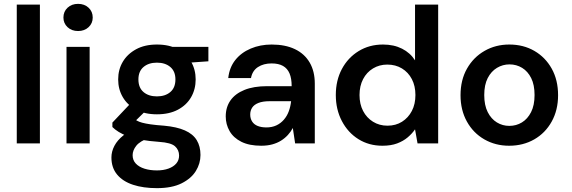

<svg xmlns="http://www.w3.org/2000/svg" viewBox="-20 -744 2965 996"><path d="M67 0V-720H187V0Z M325 0V-501H445V0ZM385 -583Q352 -583 330.5 -603Q309 -623 309 -653Q309 -684 330.5 -704Q352 -724 385 -724Q418 -724 439.5 -704Q461 -684 461 -653Q461 -623 439.5 -603Q418 -583 385 -583Z M794 232Q723 232 670 214.5Q617 197 587.5 161.5Q558 126 558 73Q558 42 573.5 12.5Q589 -17 620.5 -42Q652 -67 701 -86L754 -29Q706 -12 687 12Q668 36 668 61Q668 87 684.5 104.5Q701 122 729.5 131Q758 140 794 140Q828 140 854 130.5Q880 121 894.5 104Q909 87 909 63Q909 34 888 15Q867 -4 806 -8Q752 -12 712.5 -19Q673 -26 644.5 -36.5Q616 -47 596 -59.5Q576 -72 563 -85V-108L667 -218L756 -189L639 -74L670 -131Q680 -124 690.5 -118Q701 -112 717.5 -107.5Q734 -103 761 -99Q788 -95 831 -92Q897 -86 939 -67.5Q981 -49 1000.5 -17Q1020 15 1020 60Q1020 104 996 143Q972 182 922 207Q872 232 794 232ZM794 -151Q731 -151 686 -175Q641 -199 617 -240Q593 -281 593 -332Q593 -383 617 -423.5Q641 -464 686 -488.5Q731 -513 794 -513Q858 -513 903 -488.5Q948 -464 971.5 -423.5Q995 -383 995 -332Q995 -281 971.5 -240Q948 -199 903 -175Q858 -151 794 -151ZM794 -244Q837 -244 863.5 -266.5Q890 -289 890 -332Q890 -374 863.5 -396.5Q837 -419 794 -419Q751 -419 724.5 -396.5Q698 -374 698 -332Q698 -289 724.5 -266.5Q751 -244 794 -244ZM877 -413 854 -501H1061V-426Z M1335 12Q1273 12 1232 -8.5Q1191 -29 1171 -64Q1151 -99 1151 -140Q1151 -188 1175.5 -223Q1200 -258 1248 -277.5Q1296 -297 1366 -297H1493Q1493 -337 1482 -363Q1471 -389 1448 -402Q1425 -415 1389 -415Q1347 -415 1318 -396Q1289 -377 1282 -339H1164Q1170 -394 1200.5 -432.5Q1231 -471 1280.5 -492Q1330 -513 1389 -513Q1460 -513 1510 -489Q1560 -465 1586.5 -419.5Q1613 -374 1613 -310V0H1511L1499 -80Q1489 -61 1473.5 -44Q1458 -27 1438 -14.5Q1418 -2 1392.5 5Q1367 12 1335 12ZM1362 -83Q1391 -83 1413.5 -93.5Q1436 -104 1452.5 -123Q1469 -142 1478 -166.5Q1487 -191 1490 -218V-219H1379Q1343 -219 1320.5 -210Q1298 -201 1288 -185.5Q1278 -170 1278 -150Q1278 -129 1288 -113.5Q1298 -98 1317 -90.5Q1336 -83 1362 -83Z M1964 12Q1894 12 1839.5 -22Q1785 -56 1753.5 -116Q1722 -176 1722 -251Q1722 -327 1753.5 -386Q1785 -445 1840.5 -479Q1896 -513 1967 -513Q2023 -513 2065.5 -491.5Q2108 -470 2133 -431V-720H2253V0H2146L2133 -73Q2118 -51 2095 -31.5Q2072 -12 2040 0Q2008 12 1964 12ZM1990 -92Q2033 -92 2065.5 -112.5Q2098 -133 2116.5 -168.5Q2135 -204 2135 -251Q2135 -298 2116.5 -333.5Q2098 -369 2065 -389Q2032 -409 1989 -409Q1948 -409 1915 -389Q1882 -369 1863.5 -333.5Q1845 -298 1845 -251Q1845 -204 1863.5 -168.5Q1882 -133 1915 -112.5Q1948 -92 1990 -92Z M2621 12Q2550 12 2492.5 -21Q2435 -54 2402 -113.5Q2369 -173 2369 -250Q2369 -329 2402.5 -388Q2436 -447 2493.5 -480Q2551 -513 2622 -513Q2695 -513 2752 -480Q2809 -447 2842 -388Q2875 -329 2875 -250Q2875 -173 2842 -113.5Q2809 -54 2751.5 -21Q2694 12 2621 12ZM2622 -91Q2658 -91 2687.5 -109Q2717 -127 2735 -162.5Q2753 -198 2753 -251Q2753 -304 2735.5 -339Q2718 -374 2688.5 -392Q2659 -410 2623 -410Q2588 -410 2558 -392Q2528 -374 2510 -339Q2492 -304 2492 -251Q2492 -198 2510 -162.5Q2528 -127 2557.5 -109Q2587 -91 2622 -91Z"/></svg>

Font: DM Sans 17pt SemiBold
Style: Regular
Weight: 600
Version: Version 4.004;gftools[0.9.30]